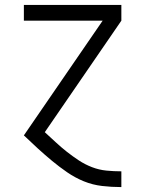

<svg xmlns="http://www.w3.org/2000/svg" viewBox="-20 -550 590 780"><path d="M472 210Q433 210 394.5 205.5Q356 201 320.5 186.5Q285 172 253 150Q221 128 191.5 103.5Q162 79 133.5 53Q105 27 77 0L397 -466H77V-530H473V-466L162 -13Q184 7 206 27.5Q228 48 251.5 66.5Q275 85 300 101.5Q325 118 353.5 129Q382 140 412 143Q442 146 472 146H473V210Z"/></svg>

Font: Lode Term
Style: Regular
Weight: 400
Monospace: yes
Designer: Belleve Invis
Foundry: Belleve Invis
Version: Version 29.2.0